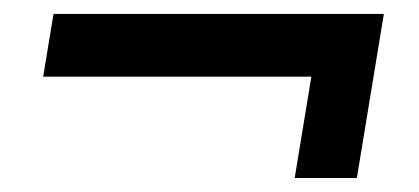

<svg xmlns="http://www.w3.org/2000/svg" viewBox="-20 -391 607 278"><path d="M406.7 -133.3 430.8 -280H42.5L57.5 -370.8H535.8L496.7 -133.3Z"/></svg>

Font: Familjen Grotesk Medium
Style: Italic
Weight: 500
Italic angle: -9.46201°
Designer: Anders Wikstroem, Jonas Baeckman, Matilda Gysing, Kristian Moeller
Foundry: Familjen STHLM AB
Version: Version 2.002; ttfautohint (v1.8.4.7-5d5b)